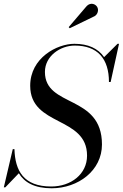

<svg xmlns="http://www.w3.org/2000/svg" viewBox="-44 -995 658 1030"><path d="M464 -908.5C480 -918 487 -941 477.5 -957.5C468 -974 442.5 -983.5 421.5 -963L324.5 -849.5L330 -843.5ZM-15.5 10 57 -65.5C87 -16 141.5 15 233 15C375.5 15 503 -80 503 -220C503 -490 197 -416 197 -609C197 -695 280 -750.5 357 -750.5C479.5 -750.5 540.5 -680 540.5 -555H549.5L594.5 -760H586.5L514.5 -688.5C482.5 -735 429 -760 355 -760C262.5 -760 118 -685 118 -535C118 -315 423 -373 423 -160C423 -61 337 5.5 231 5.5C82 5.5 37 -79.5 33.5 -195H24.5L-23.5 10Z"/></svg>

Font: Bodoni* 24pt
Style: Italic
Weight: 400
Italic angle: -13°
Version: Version 2.3